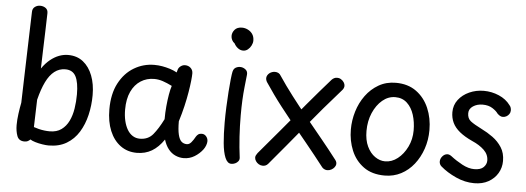

<svg xmlns="http://www.w3.org/2000/svg" viewBox="-52 -966 3116 1137"><g transform="rotate(5 1505.5 -398.0)"><path d="M99 -773Q99 -794 113 -804.5Q127 -815 144 -815Q164 -815 178 -804.5Q192 -794 191 -773Q190 -720 188 -667.5Q186 -615 184.5 -560.5Q183 -506 181 -445Q204 -478 229.5 -498.5Q255 -519 281.5 -529Q308 -539 335 -539Q388 -539 424.5 -510Q461 -481 480.5 -430.5Q500 -380 500 -315Q500 -254 486.5 -196.5Q473 -139 445 -93.5Q417 -48 372.5 -21.5Q328 5 266 5Q251 5 228.5 1.5Q206 -2 186 -8Q166 -14 156 -21Q149 -14 141 -10Q133 -6 122 -6Q88 -6 77.5 -34.5Q67 -63 67 -99Q67 -130 72 -167Q77 -204 83 -233Q85 -303 87 -371.5Q89 -440 91 -507.5Q93 -575 95 -641.5Q97 -708 99 -773ZM170 -96Q184 -91 200.5 -87Q217 -83 233.5 -81Q250 -79 265 -79Q307 -79 334.5 -99Q362 -119 378 -152Q394 -185 400.5 -226.5Q407 -268 407 -311Q407 -382 388.5 -417.5Q370 -453 326 -453Q290 -453 261.5 -431Q233 -409 212 -366Q191 -323 175 -259Z M606 -240Q606 -332 639.5 -395.5Q673 -459 728.5 -492Q784 -525 849 -525Q873 -525 896 -521Q919 -517 941.5 -510Q964 -503 984 -492L989 -510Q993 -522 1005 -530.5Q1017 -539 1030 -539Q1050 -539 1063.5 -526.5Q1077 -514 1077 -494Q1077 -479 1074 -450.5Q1071 -422 1064.5 -382.5Q1058 -343 1047.5 -298Q1037 -253 1022 -205Q1022 -155 1029 -126Q1036 -97 1049 -85.5Q1062 -74 1081 -74Q1095 -74 1107 -88Q1119 -102 1131 -124Q1136 -132 1143.5 -137.5Q1151 -143 1164 -143Q1180 -143 1190.5 -130.5Q1201 -118 1201 -102Q1201 -91 1196 -77.5Q1191 -64 1183 -53Q1163 -26 1133.5 -8Q1104 10 1069 10Q1043 10 1019 -1Q995 -12 977.5 -34.5Q960 -57 950 -90Q918 -43 879 -20Q840 3 790 3Q734 3 692.5 -27.5Q651 -58 628.5 -112.5Q606 -167 606 -240ZM699 -246Q699 -210 706 -180Q713 -150 726 -128Q739 -106 758 -94Q777 -82 801 -82Q850 -82 879 -117Q908 -152 937 -210Q937 -249 940.5 -287Q944 -325 949.5 -357Q955 -389 962 -410Q932 -425 906.5 -433.5Q881 -442 855 -442Q811 -442 775.5 -419.5Q740 -397 719.5 -353.5Q699 -310 699 -246Z M1289 -736Q1289 -756 1303.5 -773Q1318 -790 1347 -790Q1365 -790 1382 -781.5Q1399 -773 1409.5 -757.5Q1420 -742 1420 -719Q1420 -705 1412.5 -690Q1405 -675 1392.5 -665Q1380 -655 1365 -655Q1348 -655 1333.5 -666Q1319 -677 1311 -693Q1301 -700 1295 -711.5Q1289 -723 1289 -736ZM1313 -525Q1316 -538 1322.5 -544.5Q1329 -551 1338 -554Q1347 -557 1356 -557Q1373 -557 1387.5 -546Q1402 -535 1400 -515Q1396 -477 1392 -440Q1388 -403 1386 -362.5Q1384 -322 1384 -272Q1384 -240 1385 -208.5Q1386 -177 1388 -145Q1390 -113 1393 -82Q1396 -51 1400 -21Q1401 -9 1394 0Q1387 9 1376 14Q1365 19 1353 19Q1330 19 1316.5 -13Q1303 -45 1298 -99.5Q1293 -154 1293 -221Q1293 -266 1295 -313.5Q1297 -361 1300 -404Q1303 -447 1306.5 -479Q1310 -511 1313 -525Z M1540 14Q1527 14 1516 7.5Q1505 1 1498 -9.5Q1491 -20 1491 -31Q1491 -38 1494.5 -44.5Q1498 -51 1503 -58Q1565 -130 1631.5 -210Q1698 -290 1766.5 -371.5Q1835 -453 1902 -529Q1909 -536 1916.5 -539.5Q1924 -543 1931 -543Q1945 -544 1956 -537.5Q1967 -531 1974 -520.5Q1981 -510 1981 -499Q1981 -492 1977.5 -484.5Q1974 -477 1968 -471Q1866 -356 1767.5 -236Q1669 -116 1571 0Q1564 8 1556 11Q1548 14 1540 14ZM1922 7Q1914 7 1905.5 3Q1897 -1 1892 -7Q1866 -41 1838.5 -75Q1811 -109 1784 -142.5Q1757 -176 1729.5 -209Q1702 -242 1675 -275.5Q1648 -309 1621.5 -343Q1595 -377 1570 -412Q1545 -447 1521 -483Q1515 -494 1515 -504Q1515 -513 1519.5 -521Q1524 -529 1531 -534.5Q1538 -540 1546.5 -543Q1555 -546 1564 -546Q1576 -546 1585 -541Q1594 -536 1600 -525Q1636 -471 1681.5 -411.5Q1727 -352 1776.5 -291.5Q1826 -231 1873.5 -173Q1921 -115 1960 -64Q1966 -57 1969.5 -50.5Q1973 -44 1973 -36Q1973 -25 1965.5 -15Q1958 -5 1946.5 1Q1935 7 1922 7Z M2041 -246Q2041 -300 2057 -353Q2073 -406 2104.5 -449Q2136 -492 2181 -518Q2226 -544 2283 -544Q2355 -544 2404.5 -508Q2454 -472 2479.5 -412.5Q2505 -353 2505 -282Q2505 -223 2487 -170.5Q2469 -118 2437 -77.5Q2405 -37 2361 -14Q2317 9 2264 9Q2188 9 2138.5 -27Q2089 -63 2065 -121Q2041 -179 2041 -246ZM2134 -245Q2134 -191 2152 -153Q2170 -115 2199 -95Q2228 -75 2259 -75Q2299 -75 2333.5 -102Q2368 -129 2390 -174Q2412 -219 2412 -272Q2412 -322 2398.5 -364.5Q2385 -407 2357 -433Q2329 -459 2287 -459Q2245 -459 2210.5 -430Q2176 -401 2155 -352.5Q2134 -304 2134 -245Z M2964 -471Q2971 -463 2973 -455Q2975 -447 2975 -440Q2975 -428 2968.5 -418.5Q2962 -409 2952 -403.5Q2942 -398 2931 -398Q2921 -398 2913 -403Q2905 -408 2898 -415Q2888 -430 2864.5 -445Q2841 -460 2806 -460Q2773 -460 2749 -444Q2725 -428 2725 -402Q2725 -371 2745.5 -355Q2766 -339 2812 -316Q2847 -299 2879.5 -275.5Q2912 -252 2933.5 -218.5Q2955 -185 2955 -138Q2955 -98 2935.5 -65Q2916 -32 2880.5 -12Q2845 8 2796 8Q2741 8 2687 -16.5Q2633 -41 2595 -74Q2588 -80 2585 -87.5Q2582 -95 2582 -102Q2582 -120 2595 -134.5Q2608 -149 2625 -149Q2630 -149 2635.5 -147Q2641 -145 2648 -140Q2680 -115 2717.5 -95Q2755 -75 2789 -75Q2827 -75 2844.5 -92.5Q2862 -110 2862 -132Q2862 -168 2834.5 -194.5Q2807 -221 2763 -240Q2717 -261 2687.5 -285Q2658 -309 2644.5 -337.5Q2631 -366 2631 -400Q2631 -442 2655.5 -474Q2680 -506 2720 -524Q2760 -542 2806 -542Q2853 -542 2896 -523.5Q2939 -505 2964 -471Z"/></g></svg>

Font: Playpen Sans
Style: Regular
Weight: 400
Designer: Laura Meseguer, Veronika Burian, José Scaglione, Kostas Bartsokas, Vera Evstafieva, Tom Grace, Yorlmar Campos
Foundry: TypeTogether
Version: Version 2.000